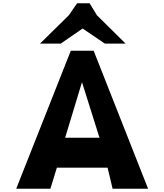

<svg xmlns="http://www.w3.org/2000/svg" viewBox="-20 -1163 1014 1185"><path d="M456 -1143H533L578 -1069L755 -894H627L490 -987L355 -894H227L405 -1069ZM80 2 417 -850H558L894 2H675L644 -128H331L291 2ZM382 -313H594L486 -656Z"/></svg>

Font: OpenDyslexic
Style: Bold
Weight: 800
Designer: Abbie Gonzalez
Version: Version 0.920;hotconv 1.0.109;makeotfexe 2.5.65596